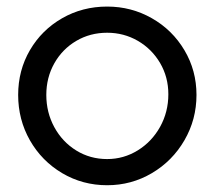

<svg xmlns="http://www.w3.org/2000/svg" viewBox="-20 -545 641 573"><path d="M34.2 -261.7Q34.2 -335 69.3 -395.3Q104.5 -455.6 165.3 -490.5Q226.1 -525.4 299.8 -525.4Q372.1 -525.4 433.3 -490.5Q494.6 -455.6 530.5 -395Q566.4 -334.5 566.4 -261.7Q566.4 -188.5 530.5 -126.5Q494.6 -64.5 433.3 -28.3Q372.1 7.8 299.8 7.8Q226.6 7.8 165.5 -28.3Q104.5 -64.5 69.3 -126.2Q34.2 -188 34.2 -261.7ZM482.4 -263.7Q482.4 -314.9 457.8 -356.9Q433.1 -398.9 391.4 -423.1Q349.6 -447.3 299.8 -447.3Q249 -447.3 207.5 -422.9Q166 -398.4 142.1 -356Q118.2 -313.5 118.2 -261.7Q118.2 -209.5 142.1 -165.5Q166 -121.6 207.5 -95.9Q249 -70.3 299.8 -70.3Q349.1 -70.3 391.1 -96.2Q433.1 -122.1 457.8 -166.5Q482.4 -210.9 482.4 -263.7Z"/></svg>

Font: Reddit Sans Chocolate
Style: Regular
Weight: 400
Designer: Stephen Hutchings
Foundry: Reddit
Version: Version 1.013